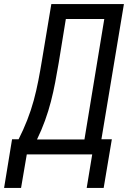

<svg xmlns="http://www.w3.org/2000/svg" viewBox="-47 -755 667 939"><path d="M56 164H-27L12 -74H44Q67 -119 86 -167.5Q105 -216 118 -264Q131 -312 140.5 -361Q150 -410 158 -459L204 -735H559L449 -74H500L460 164H377L404 0H84ZM134 -73H366L463 -662H275L240 -447Q232 -400 223 -352.5Q214 -305 202 -258.5Q190 -212 173 -165Q156 -118 134 -73Z"/></svg>

Font: Iosevka Curly Extended
Style: Italic
Weight: 400
Width: 7
Italic angle: -9°
Monospace: yes
Designer: Belleve Invis
Foundry: Belleve Invis
Version: Version 11.1.0; ttfautohint (v1.8.3)